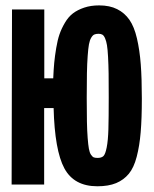

<svg xmlns="http://www.w3.org/2000/svg" viewBox="-20 -667 558 694"><path d="M333 -96.2Q346.7 -96.2 353.8 -102.8Q360.8 -109.4 365.7 -134.3Q370.6 -159.2 371.8 -199.5Q373 -239.7 373 -315.9Q373 -367.7 372.6 -400.6Q372.1 -433.6 370.6 -461.2Q369.1 -488.8 366.7 -503.4Q364.3 -518.1 359.9 -528.3Q355.5 -538.6 350.1 -541.7Q344.7 -544.9 336.4 -544.9Q326.7 -544.9 320.8 -542.2Q314.9 -539.6 309.6 -530.5Q304.2 -521.5 301.5 -506.6Q298.8 -491.7 296.9 -464.6Q294.9 -437.5 294.2 -402.1Q293.5 -366.7 293.5 -313Q293.5 -261.7 294.2 -227.3Q294.9 -192.9 296.9 -168Q298.8 -143.1 301.3 -129.4Q303.7 -115.7 308.8 -107.9Q314 -100.1 319.1 -98.1Q324.2 -96.2 333 -96.2ZM338.4 -647.5Q376.5 -647.5 403.3 -634Q430.2 -620.6 447.8 -595.5Q465.3 -570.3 475.1 -527.8Q484.9 -485.4 488.8 -434.3Q492.7 -383.3 492.7 -310.5Q492.7 -238.3 488.5 -189Q484.4 -139.6 474.1 -100.3Q463.9 -61 445.6 -38.8Q427.2 -16.6 399.7 -5.1Q372.1 6.3 332 6.3Q247.6 6.3 212.6 -58.6Q177.7 -123.5 173.8 -276.4H139.6V0H22L23.4 -632.8H140.1V-383.8H172.4Q173.8 -416.5 176 -439.9Q178.2 -463.4 183.1 -492.9Q188 -522.5 195.1 -543Q202.1 -563.5 214.6 -584.7Q227.1 -606 243.7 -618.7Q260.3 -631.3 284.2 -639.4Q308.1 -647.5 338.4 -647.5Z"/></svg>

Font: Fantasque Sans Mono
Style: Bold
Weight: 700
Monospace: yes
Designer: Jany Belluz
Version: Version 1.8.0 ; ttfautohint (v1.8.2)